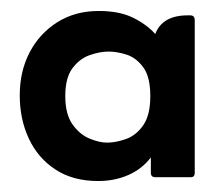

<svg xmlns="http://www.w3.org/2000/svg" viewBox="-20 -581 398 350"><path d="M255 -294Q239 -273 214 -262Q189 -251 159 -251Q113 -251 81 -272Q49 -293 32.5 -328.5Q16 -364 16 -407Q16 -451 34 -485.5Q52 -520 84.5 -540.5Q117 -561 160 -561Q198 -561 223 -548.5Q248 -536 263 -519Q276 -553 322 -553H327Q335 -553 335 -544V-266Q335 -258 328 -258H263Q255 -258 255 -266ZM175 -321Q191 -321 209.5 -327.5Q228 -334 241 -352.5Q254 -371 254 -406Q254 -441 241 -458.5Q228 -476 210.5 -481.5Q193 -487 178 -487Q162 -487 143.5 -480.5Q125 -474 112 -456.5Q99 -439 99 -406Q99 -373 112 -354.5Q125 -336 143 -328.5Q161 -321 175 -321Z"/></svg>

Font: Zain
Style: Bold
Weight: 700
Designer: Zain,Boutros
Foundry: Mobile Telecommunications Company (Zain), 2024
Version: Version 1.50; ttfautohint (v1.8.4)